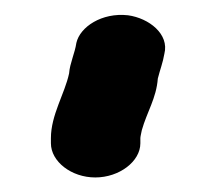

<svg xmlns="http://www.w3.org/2000/svg" viewBox="-20 -675 297 264"><path d="M173 -478V-485C173 -487 174 -491 175 -496C182 -521 195 -540 197 -567C200 -579 204 -589 206 -601C213 -628 185 -650 156 -654C120 -658 90 -638 85 -616C83 -602 76 -588 75 -574C69 -546 50 -517 50 -485V-478C50 -453 78 -431 111 -431C144 -431 173 -453 173 -478Z"/></svg>

Font: Blanket
Style: Sik
Weight: 700
Foundry: Cannot Into Space Fonts
Version: Version 0.9